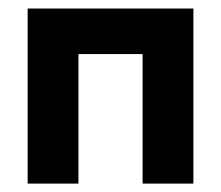

<svg xmlns="http://www.w3.org/2000/svg" viewBox="-20 -437 526 457"><path d="M45.8 0H166.7V-308.3H319.4V0H440.3V-416.7H45.8Z"/></svg>

Font: Afacad
Style: Bold
Weight: 700
Designer: Kristian Moeller
Foundry: Dicotype
Version: Version 1.000